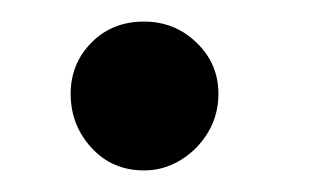

<svg xmlns="http://www.w3.org/2000/svg" viewBox="-20 -158 308 178"><path d="M113.5 0Q84 0 64.8 -21Q45.5 -42 45.5 -71Q45.5 -99 64.8 -118.5Q84 -138 113.5 -138Q142 -138 162.2 -118.5Q182.5 -99 182.5 -71Q182.5 -51.5 173 -35.5Q163.5 -19.5 147.8 -9.8Q132 0 113.5 0Z"/></svg>

Font: Edu AU VIC WA NT Pre Medium
Style: Regular
Weight: 500
Designer: Tina and Corey Anderson, Eben Sorkin, Mirko Velimirovic
Foundry: Google for Education
Version: Version 1.001